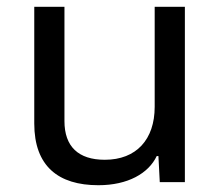

<svg xmlns="http://www.w3.org/2000/svg" viewBox="-20 -537 653 566"><path d="M270 9C357 9 418 -26 442 -77H447L451 0H525V-517H436V-222C436 -126 382 -66 289 -66C211 -66 170 -105 170 -180V-517H81V-173C81 -47 152 9 270 9Z"/></svg>

Font: Noto Sans Thai UI
Style: Regular
Weight: 400
Designer: Monotype Design Team
Foundry: Monotype Imaging Inc.
Version: Version 1.901